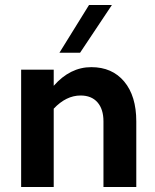

<svg xmlns="http://www.w3.org/2000/svg" viewBox="-20 -752 623 772"><path d="M196 -472V-407Q262 -482 347 -482Q431 -482 479.5 -424Q528 -366 528 -264V0H396V-264Q396 -313 372 -340.5Q348 -368 304 -368Q246 -368 196 -315V0H65V-472ZM338 -732H430L302 -540H219Z"/></svg>

Font: Madhuban SemiBold
Style: Regular
Weight: 600
Designer: jaikishan Patel
Foundry: MagicType
Version: Version 1.000